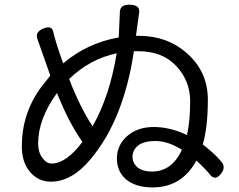

<svg xmlns="http://www.w3.org/2000/svg" viewBox="-20 -802 1040 836"><path d="M579 -73Q602 -55 641 -55Q729 -55 772 -150Q711 -188 658 -188Q605 -188 581 -168Q557 -148 557 -120Q557 -92 579 -73ZM199 -473 143 -632Q132 -663 169 -678Q206 -693 212 -663Q222 -618 255 -526Q360 -615 497 -639L502 -750Q503 -783 546.5 -781.5Q590 -780 586 -748L572 -646H584Q711 -646 798 -566.5Q885 -487 885 -368Q885 -249 863 -173Q916 -132 942 -100Q966 -75 941.5 -44.5Q917 -14 895 -41Q873 -68 835 -103Q772 14 644 14Q572 14 530 -20Q489 -55 489 -112Q489 -169 533 -209Q578 -249 649.5 -249Q721 -249 794 -214Q808 -273 808 -361.5Q808 -450 747 -515Q686 -580 579 -579H563Q519 -283 377 -112Q294 -11 202 -11Q147 -11 111 -53Q75 -95 75 -165Q75 -307 158 -421ZM228 -397Q146 -284 146 -177Q146 -140 164 -115Q182 -90 205 -90Q268 -90 339 -184Q280 -267 228 -397ZM281 -458Q328 -336 383 -252Q458 -384 488 -570Q371 -545 281 -458Z"/></svg>

Font: Raw Maruko Gothic CJK TC
Style: Regular
Weight: 400
Version: Version 1.001